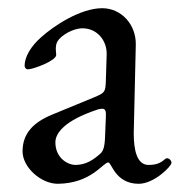

<svg xmlns="http://www.w3.org/2000/svg" viewBox="-20 -434 439 468"><path d="M342 -32C313 -32 306 -70 306 -109L311 -325C312 -374 276 -414 229 -414C176 -414 111 -371 80 -343C55 -321 40 -295 40 -274C40 -271 42 -265 48 -265C61 -265 117 -286 117 -300C117 -305 116 -309 116 -314C116 -321 117 -328 120 -333C128 -347 157 -365 181 -365C217 -365 241 -335 240 -301L238 -237C237 -210 236 -208 210 -197L108 -155C59 -135 35 -107 35 -65C35 -26 80 14 121 14C203 13 231 -38 244 -38C252 -38 261 14 318 14C356 14 398 -29 398 -37C398 -45 388 -52 382 -46C371 -36 360 -32 342 -32ZM115 -87C115 -110 138 -140 215 -166C220 -168 226 -169 229 -169C237 -169 239 -163 238 -148L236 -99C235 -74 231 -65 224 -59C208 -45 190 -32 164 -32C145 -32 115 -49 115 -87Z"/></svg>

Font: EB Garamond 12
Style: Regular
Weight: 400
Version: Version 0.016+